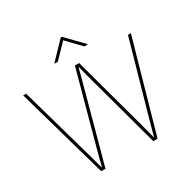

<svg xmlns="http://www.w3.org/2000/svg" viewBox="-202 -1140 1325 1334"><g transform="rotate(-30 460.5 -473.0)"><path d="M234.4 0 28.3 -727.5H51.8L209 -171.9Q216.8 -144.5 224.4 -117.2Q231.9 -89.8 239.3 -62.5Q246.6 -35.2 254.4 -7.8H249Q255.9 -35.2 262.9 -62.5Q270 -89.8 277.3 -117.2Q284.7 -144.5 292 -171.9L443.4 -727.5H477.5L628.9 -171.9Q636.2 -144.5 643.6 -117.2Q650.9 -89.8 658 -62.5Q665 -35.2 672.4 -7.8H667Q674.3 -35.2 681.6 -62.5Q689 -89.8 696.5 -117.2Q704.1 -144.5 711.9 -171.9L869.1 -727.5H892.6L686.5 0H652.3L505.4 -539.1Q493.2 -584 481.2 -628.9Q469.2 -673.8 458 -718.8H463.4Q451.7 -673.8 439.7 -628.9Q427.7 -584 415.5 -539.1L268.6 0ZM354 -809.6H327.1V-812L456.1 -945.8H464.4L594.2 -812V-809.6H566.9L460.4 -919.9Z"/></g></svg>

Font: Inter 17pt Thin
Style: Regular
Weight: 250
Version: Version 4.001;git-66647c0bb